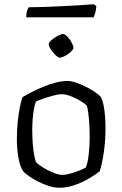

<svg xmlns="http://www.w3.org/2000/svg" viewBox="-20 -879 572 899"><path d="M257 0Q234 0 207.5 -8.5Q181 -17 157 -29.5Q133 -42 115.5 -54.5Q98 -67 90 -75Q74 -97 66.5 -139.5Q59 -182 59 -225Q59 -266 62.5 -303.5Q66 -341 72 -372Q78 -403 85 -424Q100 -433 125 -446Q150 -459 179.5 -471.5Q209 -484 239.5 -492Q270 -500 296 -500Q313 -500 336.5 -492Q360 -484 383.5 -472Q407 -460 425.5 -447.5Q444 -435 452 -425Q460 -411 465 -386Q470 -361 472 -332.5Q474 -304 474 -278Q474 -220 466 -165.5Q458 -111 447 -77Q434 -67 414 -54Q394 -41 369 -28.5Q344 -16 315.5 -8Q287 0 257 0ZM273 -60Q287 -60 310 -66.5Q333 -73 354 -81.5Q375 -90 382 -95Q391 -116 395.5 -157Q400 -198 400 -237Q400 -268 398 -299Q396 -330 393 -353Q390 -376 385 -386Q379 -393 358.5 -405.5Q338 -418 313 -428Q288 -438 268 -438Q254 -438 230 -431.5Q206 -425 182.5 -417Q159 -409 148 -403Q143 -391 139 -369Q135 -347 133 -321Q131 -295 131 -271Q131 -237 133.5 -205Q136 -173 140.5 -150Q145 -127 150 -118Q156 -112 170.5 -102Q185 -92 203 -82.5Q221 -73 239.5 -66.5Q258 -60 273 -60ZM260 -609Q254 -609 245 -616.5Q236 -624 227.5 -634.5Q219 -645 213.5 -655.5Q208 -666 208 -672Q208 -678 215.5 -686Q223 -694 234.5 -701.5Q246 -709 257.5 -714.5Q269 -720 275 -720Q282 -720 290.5 -712.5Q299 -705 306.5 -694Q314 -683 319 -672.5Q324 -662 324 -655Q324 -650 317 -642Q310 -634 299.5 -626.5Q289 -619 278 -614Q267 -609 260 -609ZM103 -798Q103 -817 107 -829Q111 -841 115 -845Q146 -845 190.5 -846.5Q235 -848 281 -850.5Q327 -853 365 -855.5Q403 -858 420 -859L431 -850Q430 -832 426 -818.5Q422 -805 419 -798Z"/></svg>

Font: Texturina Medium 12pt ExtraLight
Style: Regular
Weight: 250
Version: Version 1.002